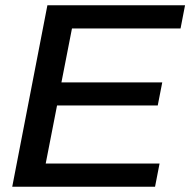

<svg xmlns="http://www.w3.org/2000/svg" viewBox="-20 -708 722 728"><path d="M585 -87.9 567.9 0H26.4L159.7 -688H681.6L664.6 -600.1H252.9L212.9 -395.5H595.2L578.1 -308.1H196.3L153.3 -87.9Z"/></svg>

Font: Arimo Medium
Style: Italic
Weight: 500
Italic angle: -12°
Designer: Steve Matteson
Foundry: Monotype Imaging Inc.
Version: Version 1.33